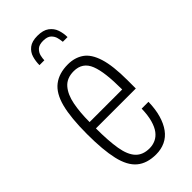

<svg xmlns="http://www.w3.org/2000/svg" viewBox="-233 -772 837 837"><g transform="rotate(-45 185.5 -354.0)"><path d="M191 12Q135 12 101.5 -16Q68 -44 54 -105Q40 -166 40 -263Q40 -364 55.5 -424Q71 -484 106 -511Q141 -538 196 -538Q238 -538 268.5 -517Q299 -496 315 -445Q331 -394 331 -305V-254H85Q85 -177 93.5 -126.5Q102 -76 125 -51.5Q148 -27 189 -27Q209 -27 226.5 -35Q244 -43 257 -60Q270 -77 278 -105.5Q286 -134 287 -174H329Q328 -129 318 -94.5Q308 -60 290.5 -36Q273 -12 247.5 0Q222 12 191 12ZM85 -293H286Q286 -346 281.5 -384.5Q277 -423 267 -448.5Q257 -474 238.5 -486.5Q220 -499 193 -499Q150 -499 126.5 -472Q103 -445 94 -398.5Q85 -352 85 -293ZM190 -720Q225 -720 244.5 -705.5Q264 -691 271.5 -669Q279 -647 279 -623H250Q249 -634 245.5 -649Q242 -664 230 -675.5Q218 -687 192 -687Q167 -687 155 -675.5Q143 -664 139.5 -649Q136 -634 136 -623H106Q106 -647 112.5 -669Q119 -691 137.5 -705.5Q156 -720 190 -720Z"/></g></svg>

Font: Archivo ExtraCondensed Thin
Style: Regular
Weight: 250
Width: 2
Designer: Hector Gatti
Foundry: Omnibus-Type
Version: Version 2.001